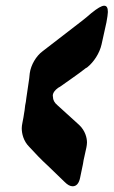

<svg xmlns="http://www.w3.org/2000/svg" viewBox="-20 -707 397 671"><path d="M270 -134C271 -143 273 -151 275 -160L282 -192C283 -199 284 -202 284 -209C284 -225 278 -250 257 -270L181 -339C170 -348 165 -358 165 -369C165 -370 160 -383 183 -400L190 -404C219 -425 251 -446 280 -469L284 -471C308 -490 328 -521 335 -552L352 -629C355 -646 357 -658 357 -665C357 -680 353 -687 344 -687C335 -687 320 -678 299 -661C289 -652 279 -644 269 -636L129 -528C106 -511 88 -480 84 -451L82 -432L72 -364C71 -355 70 -347 68 -339L66 -322C65 -314 63 -306 62 -297L58 -276C57 -269 56 -266 56 -259C56 -240 62 -214 82 -194C103 -171 124 -149 147 -128L206 -71C216 -61 225 -56 234 -56C247 -56 256 -66 260 -86Z"/></svg>

Font: Bangerz
Style: Bold
Weight: 700
Designer: vernon adams
Foundry: Vernon Adams
Version: Version 2.10;December 28, 2023;FontCreator 13.0.0.2683 64-bi